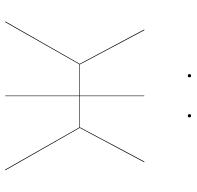

<svg xmlns="http://www.w3.org/2000/svg" viewBox="-28 -702 731 714"><g transform="rotate(90 337.0 -345.5)"><path d="M456 -277 614 0H611L454 -276H338V0H336V-276H220L63 0H60L218 -277L90 -517H93L220 -278H336V-517H338V-278H454L581 -517H584ZM268 -685Q268 -679 262 -679Q256 -679 256 -685Q256 -691 262 -691Q268 -691 268 -685ZM417 -685Q417 -679 411 -679Q405 -679 405 -685Q405 -691 411 -691Q417 -691 417 -685Z"/></g></svg>

Font: FiraGO Two
Style: Regular
Weight: 100
Designer: bBox Type
Foundry: bBox Type GmbH
Version: Version 1.001